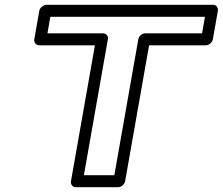

<svg xmlns="http://www.w3.org/2000/svg" viewBox="-20 -756 929 801"><path d="M823 -617H586C571 -617 559 -603 557 -592L457 -25H330L430 -592C433 -607 421 -617 410 -617H178L190 -686H835ZM839 -567C850 -567 865 -577 868 -592L889 -711C891 -722 884 -736 869 -736H174C163 -736 147 -726 144 -711L123 -592C121 -581 129 -567 144 -567H376L276 0C274 11 281 25 296 25H473C484 25 499 15 502 0L602 -567Z"/></svg>

Font: Asimov
Style: XWidOuIt
Weight: 500
Designer: Google
Version: Version 2.000980; 2014